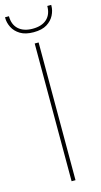

<svg xmlns="http://www.w3.org/2000/svg" viewBox="-156 -907 501 948"><g transform="rotate(-15 95.0 -433.5)"><path d="M85 0V-704H105V0ZM213 -863Q213 -839 201 -815Q189 -791 163.5 -775Q138 -759 95 -759Q53 -759 27 -775Q1 -791 -11 -815Q-23 -839 -23 -863V-867H-3Q-3 -824 23 -800.5Q49 -777 95 -777Q142 -777 167.5 -800.5Q193 -824 193 -867H213Z"/></g></svg>

Font: Poppins Variable
Style: Regular
Weight: 100
Designer: Jonny Pinhorn
Foundry: Indian Type Foundry
Version: Version 6.000